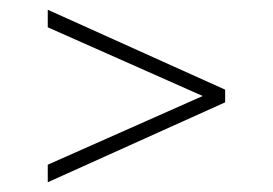

<svg xmlns="http://www.w3.org/2000/svg" viewBox="-20 -577 560 394"><path d="M78 -203V-239L396 -380L78 -521V-557L442 -393V-367Z"/></svg>

Font: Encode Sans SmCnd Th
Style: Regular
Weight: 100
Width: 4
Designer: Multiple Designers
Foundry: Impallari Type
Version: Version 3.002; ttfautohint (v1.8.3) -l 8 -r 50 -G 200 -x 14 